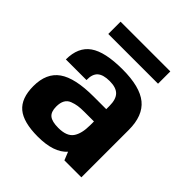

<svg xmlns="http://www.w3.org/2000/svg" viewBox="-186 -792 928 928"><g transform="rotate(45 278.0 -328.0)"><path d="M373 -42Q327 10 218 10Q119 10 74.5 -27.5Q30 -65 30 -148Q30 -237 87.5 -277.5Q145 -318 272 -318H358V-340Q358 -385 338 -405.5Q318 -426 274 -426Q230 -426 210 -408Q190 -390 191 -350H50Q50 -434 104 -472Q158 -510 278 -510Q397 -510 451.5 -465.5Q506 -421 506 -324V0H390ZM358 -234H293Q267 -234 250 -231.5Q233 -229 214.5 -222Q196 -215 187 -198.5Q178 -182 178 -156Q178 -120 196.5 -105Q215 -90 258 -90Q315 -90 336.5 -120Q358 -150 358 -209ZM108 -582V-666H448V-582Z"/></g></svg>

Font: Fivo Sans
Style: Regular
Weight: 700
Designer: Alexander Slobzheninov
Foundry: Alexander Slobzheninov
Version: 1.0